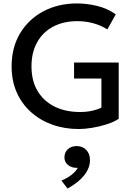

<svg xmlns="http://www.w3.org/2000/svg" viewBox="-20 -735 791 1116"><path d="M438.5 15Q355 15 284 -10.5Q213 -36 159.8 -83.8Q106.5 -131.5 77 -198.5Q47.5 -265.5 47.5 -349Q47.5 -459.5 97 -541.8Q146.5 -624 232.5 -669.5Q318.5 -715 427.5 -715Q484 -715 543 -701Q602 -687 653 -652L604 -564Q566 -588 521.8 -600Q477.5 -612 430.5 -612Q348.5 -612 288.5 -580Q228.5 -548 195.8 -489Q163 -430 163 -349.5Q163 -264.5 199 -205.2Q235 -146 298.2 -115Q361.5 -84 444 -84Q484.5 -84 517 -91.5Q549.5 -99 569.5 -109.5V-278.5H410.5V-371.5H670V-44.5Q642.5 -26 601.2 -12.8Q560 0.5 516.2 7.8Q472.5 15 438.5 15ZM372.5 361 337 314.5Q370 301.5 395.8 281.2Q421.5 261 432 240.5Q400 242.5 377.2 225.5Q354.5 208.5 354.5 180Q354.5 150.5 374.5 132.2Q394.5 114 425.5 114Q460 114 481.5 136.5Q503 159 503 196Q503 241 470 283.2Q437 325.5 372.5 361Z"/></svg>

Font: Geologica
Style: Regular
Weight: 400
Designer: Sindre Bremnes, Frode Helland
Foundry: Monokrom Skriftforlag AS
Version: Version 1.010; ttfautohint (v1.8.4.7-5d5b);gftools[0.9.28]